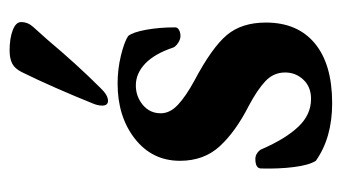

<svg xmlns="http://www.w3.org/2000/svg" viewBox="-176 -522 712 400"><g transform="rotate(-90 180.0 -322.0)"><path d="M28 0ZM45 -20Q36 -34 32 -65.5Q28 -97 29 -134Q29 -146 49 -146Q56 -146 62 -141.5Q68 -137 70 -131Q91 -83 116 -56.5Q141 -30 174 -30Q199 -30 214 -46Q229 -62 229 -84Q229 -108 211 -125Q193 -142 159 -160Q106 -187 75.5 -220Q45 -253 45 -303Q45 -361 91 -397Q137 -433 206 -433Q236 -433 264.5 -426Q293 -419 305 -411Q313 -401 318 -373.5Q323 -346 323 -313Q323 -308 317.5 -305Q312 -302 305 -302Q298 -302 290.5 -307Q283 -312 281 -317Q268 -356 247.5 -375.5Q227 -395 202 -395Q179 -395 161.5 -380.5Q144 -366 144 -343Q144 -324 161.5 -307.5Q179 -291 212 -273Q280 -237 306.5 -206Q333 -175 333 -124Q333 -58 289.5 -22Q246 14 165 14Q93 14 45 -20ZM160 -465Q160 -475 165 -486Q179 -521 197 -562Q215 -603 230 -633Q237 -647 247.5 -652.5Q258 -658 275 -658Q300 -658 317 -651.5Q334 -645 334 -634Q334 -620 324 -609L298 -580Q245 -517 197 -469Q182 -453 170 -453Q160 -453 160 -465Z"/></g></svg>

Font: EB Garamond
Style: Bold
Weight: 700
Designer: Georg Duffner and Octavio Pardo
Foundry: Georg Duffner
Version: Version 1.000; ttfautohint (v1.6)